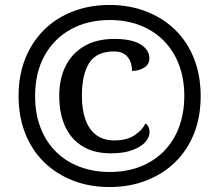

<svg xmlns="http://www.w3.org/2000/svg" viewBox="-20 -745 885 775"><path d="M422 10Q342 10 275 -16Q208 -42 158.5 -90Q109 -138 82 -206Q55 -274 55 -358Q55 -441 82 -508.5Q109 -576 158 -624.5Q207 -673 274.5 -699Q342 -725 422 -725Q502 -725 569.5 -699Q637 -673 686.5 -625Q736 -577 763 -509Q790 -441 790 -357Q790 -273 763 -205.5Q736 -138 686.5 -90Q637 -42 569.5 -16Q502 10 422 10ZM427.7 -126.1Q358.8 -126.1 312.3 -155Q265.7 -183.9 242.4 -236.1Q219.1 -288.3 219.1 -358.2Q219.1 -426.2 244.5 -477.7Q269.9 -529.3 319.7 -558.6Q369.4 -587.9 441.8 -587.9Q490 -587.9 521 -577.7Q552 -567.4 567.5 -549.6Q583 -531.8 583 -509.4Q583 -485.9 562.5 -472.4Q542 -458.8 513 -458.8Q513 -478.9 506 -496.9Q499 -514.9 483 -526.1Q467 -537.4 440 -537.4Q369.9 -537.4 340.3 -491.1Q310.6 -444.9 310.6 -358.2Q310.6 -300.7 325.6 -260.4Q340.5 -220 369.8 -199.1Q399.2 -178.2 441 -178.2Q491.5 -178.2 522.7 -198.7Q554 -219.2 567 -246.5Q574.6 -242.5 579.2 -232.9Q583.7 -223.4 583.7 -211Q583.7 -191.4 566.5 -171.7Q549.3 -152 514.3 -139.1Q479.4 -126.1 427.7 -126.1ZM423.2 -50.8Q491.3 -50.8 546.3 -72.4Q601.2 -94 641.1 -134.2Q681.1 -174.5 702.5 -231.4Q723.9 -288.3 723.9 -358Q723.9 -428.3 702 -484.9Q680.1 -541.6 640.2 -581.5Q600.4 -621.4 545.3 -642.8Q490.2 -664.2 423 -664.2Q334.3 -664.2 266.4 -626.9Q198.4 -589.6 160 -520.8Q121.7 -452.1 121.7 -356.8Q121.7 -285.2 144.1 -228.3Q166.4 -171.4 206.8 -131.7Q247.2 -92 302.6 -71.4Q358 -50.8 423.2 -50.8Z"/></svg>

Font: Noto Serif Ethiopic
Style: Regular
Weight: 400
Designer: Monotype Design Team
Foundry: Monotype Imaging Inc.
Version: Version 2.102